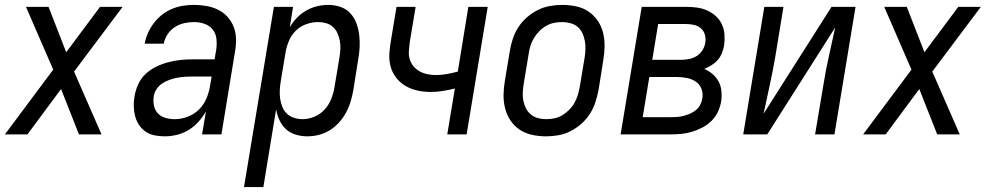

<svg xmlns="http://www.w3.org/2000/svg" viewBox="-23 -548 4043 783"><path d="M-3 0 194 -264 83 -520H175L247 -335L385 -520H477L279 -256L391 0H299L226 -185L89 0Z M649 8Q628 8 607.5 4Q587 0 571 -11Q555 -22 544 -38.5Q533 -55 528 -74.5Q523 -94 522.5 -115Q522 -136 526 -157Q530 -181 541 -205Q552 -229 571.5 -247Q591 -265 615 -276.5Q639 -288 664 -294.5Q689 -301 713.5 -303.5Q738 -306 763 -306H852L859 -347Q862 -369 859.5 -390.5Q857 -412 844 -428Q831 -444 810.5 -451Q790 -458 768 -458Q748 -458 728 -453.5Q708 -449 690 -437.5Q672 -426 660 -407.5Q648 -389 645 -370H567Q571 -392 580.5 -413.5Q590 -435 604.5 -454Q619 -473 638 -488Q657 -503 679 -512Q701 -521 723.5 -524.5Q746 -528 768 -528Q794 -528 819.5 -523.5Q845 -519 867 -508Q889 -497 905.5 -478.5Q922 -460 930.5 -437Q939 -414 939.5 -388Q940 -362 935 -335L880 0H801L817 -94Q804 -71 786 -51Q768 -31 745.5 -17.5Q723 -4 698 2Q673 8 649 8ZM690 -62Q716 -62 742.5 -72Q769 -82 789 -102Q809 -122 819.5 -148Q830 -174 834 -200L840 -236H763Q747 -236 731.5 -235Q716 -234 700 -231Q684 -228 668.5 -222.5Q653 -217 639 -208Q625 -199 615.5 -184.5Q606 -170 604 -155Q601 -135 605 -116.5Q609 -98 621.5 -85Q634 -72 652.5 -67Q671 -62 690 -62Z M972 215 1094 -520H1172L1159 -437Q1171 -458 1188 -475.5Q1205 -493 1226 -505Q1247 -517 1270 -522.5Q1293 -528 1315 -528Q1341 -528 1365 -520Q1389 -512 1405.5 -494Q1422 -476 1430.5 -453Q1439 -430 1442 -404.5Q1445 -379 1443.5 -353Q1442 -327 1437 -301L1418 -181Q1414 -158 1407 -134.5Q1400 -111 1388.5 -89.5Q1377 -68 1360 -49Q1343 -30 1322 -17Q1301 -4 1277.5 2Q1254 8 1230 8Q1206 8 1183 1Q1160 -6 1143.5 -21Q1127 -36 1117 -57.5Q1107 -79 1103 -102L1051 215ZM1211 -62Q1235 -62 1259 -72Q1283 -82 1300.5 -101Q1318 -120 1327.5 -144Q1337 -168 1341 -192L1361 -312Q1364 -329 1365 -346.5Q1366 -364 1363 -380.5Q1360 -397 1353.5 -412Q1347 -427 1335 -438Q1323 -449 1307 -453.5Q1291 -458 1274 -458Q1250 -458 1226 -449.5Q1202 -441 1184 -423.5Q1166 -406 1156 -383Q1146 -360 1142 -337L1122 -217Q1119 -199 1118 -181Q1117 -163 1119.5 -145.5Q1122 -128 1128.5 -112Q1135 -96 1147 -84.5Q1159 -73 1176 -67.5Q1193 -62 1211 -62Z M1801 0 1832 -187Q1807 -181 1782.5 -177Q1758 -173 1733 -173Q1705 -173 1678.5 -179Q1652 -185 1630 -198Q1608 -211 1592 -232Q1576 -253 1569.5 -278.5Q1563 -304 1565 -332Q1567 -360 1572 -387L1594 -520H1672L1648 -376Q1646 -358 1644.5 -340.5Q1643 -323 1648 -306.5Q1653 -290 1663.5 -277.5Q1674 -265 1688.5 -257Q1703 -249 1720 -245.5Q1737 -242 1755 -242Q1777 -242 1799 -246Q1821 -250 1844 -256L1887 -520H1966L1880 0Z M2204 8Q2175 8 2147 2Q2119 -4 2096.5 -19Q2074 -34 2059 -56.5Q2044 -79 2037 -106Q2030 -133 2030.5 -161.5Q2031 -190 2036 -219L2056 -339Q2060 -364 2068 -389Q2076 -414 2090.5 -436.5Q2105 -459 2125.5 -477Q2146 -495 2170 -507Q2194 -519 2219.5 -523.5Q2245 -528 2270 -528Q2299 -528 2327 -522Q2355 -516 2377 -501Q2399 -486 2414.5 -463.5Q2430 -441 2436.5 -414Q2443 -387 2442.5 -358.5Q2442 -330 2437 -301L2418 -181Q2413 -156 2405 -131Q2397 -106 2382.5 -83.5Q2368 -61 2347.5 -43Q2327 -25 2303.5 -13Q2280 -1 2254.5 3.5Q2229 8 2204 8ZM2205 -62Q2221 -62 2238 -65.5Q2255 -69 2270 -78Q2285 -87 2298 -100Q2311 -113 2319.5 -128Q2328 -143 2333 -159.5Q2338 -176 2341 -192L2361 -312Q2364 -330 2364.5 -347.5Q2365 -365 2362 -381.5Q2359 -398 2352 -413Q2345 -428 2332.5 -438.5Q2320 -449 2303 -453.5Q2286 -458 2269 -458Q2252 -458 2235.5 -454.5Q2219 -451 2203.5 -442Q2188 -433 2175.5 -420Q2163 -407 2154 -392Q2145 -377 2140 -360.5Q2135 -344 2133 -328L2113 -208Q2110 -190 2109 -172.5Q2108 -155 2111 -138.5Q2114 -122 2121.5 -107Q2129 -92 2141.5 -81.5Q2154 -71 2170.5 -66.5Q2187 -62 2205 -62Z M2508 0 2594 -520H2776Q2798 -520 2820 -517Q2842 -514 2861.5 -505Q2881 -496 2896.5 -482Q2912 -468 2921 -448.5Q2930 -429 2931.5 -407Q2933 -385 2930 -362Q2927 -347 2921 -331.5Q2915 -316 2904 -303.5Q2893 -291 2878.5 -282Q2864 -273 2849 -267Q2868 -259 2883 -246Q2898 -233 2907.5 -215.5Q2917 -198 2919 -176.5Q2921 -155 2918 -134Q2914 -112 2904.5 -91.5Q2895 -71 2878 -54.5Q2861 -38 2840.5 -27.5Q2820 -17 2798.5 -10.5Q2777 -4 2755.5 -2Q2734 0 2712 0ZM2637 -304H2754Q2769 -304 2785.5 -307Q2802 -310 2816.5 -318.5Q2831 -327 2840.5 -341.5Q2850 -356 2853 -372Q2856 -389 2852 -405Q2848 -421 2836.5 -431.5Q2825 -442 2809 -446Q2793 -450 2776 -450H2661ZM2598 -70H2712Q2725 -70 2738.5 -71Q2752 -72 2765 -75.5Q2778 -79 2791 -84.5Q2804 -90 2815 -99Q2826 -108 2832.5 -120.5Q2839 -133 2841 -146Q2845 -167 2837.5 -186Q2830 -205 2814 -215.5Q2798 -226 2778 -230Q2758 -234 2737 -234H2625Z M3008 0 3094 -520H3172L3138 -312Q3128 -255 3115.5 -198Q3103 -141 3091 -84L3368 -520H3466L3380 0H3301L3336 -208Q3345 -265 3358 -322Q3371 -379 3383 -436L3106 0Z M3497 0 3694 -264 3583 -520H3675L3747 -335L3885 -520H3977L3779 -256L3891 0H3799L3726 -185L3589 0Z"/></svg>

Font: Iosevka SS04 Oblique
Style: Regular
Weight: 400
Italic angle: -9°
Monospace: yes
Designer: Belleve Invis
Foundry: Belleve Invis
Version: Version 19.0.0; ttfautohint (v1.8.4)